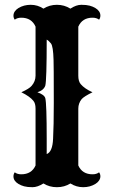

<svg xmlns="http://www.w3.org/2000/svg" viewBox="-20 -777 478 807"><path d="M275.9 -5.9Q251 9.8 219.2 9.8Q187.5 9.8 162.6 -5.9Q137.7 9.8 116.5 9.8Q95.2 9.8 81.5 6.1Q67.9 2.4 57.6 -3.9Q36.6 -16.6 36.6 -35.6Q36.6 -45.4 42 -52.7Q52.7 -44.4 69.3 -44.4Q112.8 -44.4 129.4 -81.5V-320.3Q129.4 -342.8 120.1 -353.5Q105.5 -371.6 69.8 -389.2Q103 -404.3 112.8 -416Q129.4 -435.1 129.4 -459V-665Q112.8 -702.6 69.3 -702.6Q52.7 -702.6 42 -694.3Q36.6 -701.7 36.6 -711.2Q36.6 -720.7 42.2 -729Q47.9 -737.3 57.6 -743.2Q80.1 -756.8 109.1 -756.8Q138.2 -756.8 162.6 -740.7Q188 -756.8 219.2 -756.8Q250.5 -756.8 275.9 -740.7Q300.3 -756.8 321.8 -756.8Q343.3 -756.8 356.9 -753.2Q370.6 -749.5 380.9 -743.2Q401.9 -730.5 401.9 -711.4Q401.9 -701.7 396.5 -694.3Q385.7 -702.6 369.1 -702.6Q325.7 -702.6 309.1 -665V-459Q309.1 -435.1 319.3 -423.3Q335.4 -404.3 368.7 -389.2Q333 -371.6 323.2 -360.4Q309.1 -342.8 309.1 -320.3V-81.5Q325.7 -44.4 369.1 -44.4Q385.7 -44.4 396.5 -52.7Q401.9 -45.4 401.9 -35.9Q401.9 -26.4 396.2 -18.1Q390.6 -9.8 380.9 -3.9Q358.4 9.8 329.6 9.8Q300.8 9.8 275.9 -5.9ZM176.3 -129.4Q200.7 -138.7 203.1 -193.4Q206.1 -248 206.1 -344.7Q206.1 -441.4 205.8 -473.4Q205.6 -505.4 205.1 -524.9Q203.6 -582.5 194.1 -594.5Q184.6 -606.4 176.3 -610.4Q176.3 -440.4 170.4 -417Q163.6 -397.5 137.2 -389.2Q166.5 -378.9 170.4 -364.3Q176.3 -340.8 176.3 -192.9Z"/></svg>

Font: Rye
Style: Regular
Weight: 400
Designer: Nicole Fally
Foundry: Nicole Fally
Version: Version 1.001